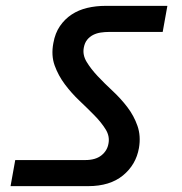

<svg xmlns="http://www.w3.org/2000/svg" viewBox="-20 -692 622 655"><path d="M32 -146H271Q306 -146 326 -162Q346 -178 350 -202Q355 -227 340.5 -250.5Q326 -274 302.5 -298Q279 -322 251.5 -348Q224 -374 201.5 -404Q179 -434 166.5 -468.5Q154 -503 162 -545Q168 -579 184.5 -603Q201 -627 224.5 -642.5Q248 -658 277.5 -665Q307 -672 340 -672H551L535 -583H351Q338 -583 324 -581Q310 -579 298 -573Q286 -567 277.5 -556.5Q269 -546 266 -530Q261 -505 275.5 -481Q290 -457 313 -432.5Q336 -408 364 -382Q392 -356 414.5 -326.5Q437 -297 449 -262.5Q461 -228 454 -187Q444 -130 399.5 -93.5Q355 -57 281 -57H16Z"/></svg>

Font: SVN-Poppins Medium
Style: Italic
Weight: 500
Italic angle: -10°
Designer: Ninad Kale (Devanagari), Jonny Pinhorn (Latin)
Foundry: Indian Type Foundry
Version: Version 3.002 2017; ttfautohint (v1.8.3)